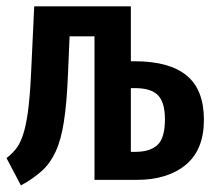

<svg xmlns="http://www.w3.org/2000/svg" viewBox="-25 -563 660 601"><path d="M384.6 -543.1V-371.3H395.4Q505.1 -371.3 559.2 -326.7Q613.3 -282.1 613.3 -188.2Q613.3 -93.8 556.2 -46.9Q499 0 403.6 0H270.8V-449.2H192.8L187.7 -328.7Q184.1 -240.5 175.1 -182.8Q166.2 -125.1 149.2 -88.5Q132.3 -51.8 105.6 -27.7Q79 -3.6 40.5 17.4L-4.6 -68.2Q10.8 -80 23.3 -94.9Q35.9 -109.7 45.6 -136.7Q55.4 -163.6 62.1 -210.8Q68.7 -257.9 72.3 -334.4L82.1 -543.1ZM396.9 -287.2H384.6V-87.7H399Q444.6 -87.7 467.9 -109.2Q491.3 -130.8 491.3 -189.7Q491.3 -242.1 469.7 -264.6Q448.2 -287.2 396.9 -287.2Z"/></svg>

Font: Fira Code SemiBold
Style: Regular
Weight: 600
Designer: Carrois Corporate, Edenspiekermann AG, Nikita Prokopov
Foundry: Carrois Corporate, Edenspiekermann AG, Nikita Prokopov
Version: Version 6.002